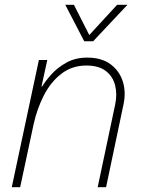

<svg xmlns="http://www.w3.org/2000/svg" viewBox="-20 -780 588 800"><path d="M331 -608 252 -760H288L352 -634L468 -760H511L368 -608ZM29 0 142 -530H177L153 -420H156Q169 -442 194 -470Q219 -498 256.5 -519Q294 -540 344 -540Q402 -540 439.5 -513Q477 -486 491.5 -441Q506 -396 494 -342L422 0H387L460 -345Q469 -388 459.5 -425Q450 -462 420.5 -484.5Q391 -507 340 -507Q280 -507 235.5 -472.5Q191 -438 162.5 -382Q134 -326 120 -262L64 0Z"/></svg>

Font: Be Vietnam Pro Thin
Style: Italic
Weight: 100
Italic angle: -12°
Designer: Lam Bao, Tony Le, Vietanh Nguyen
Foundry: Yellow Type Foundry
Version: Version 1.002; ttfautohint (v1.8.3)